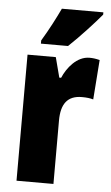

<svg xmlns="http://www.w3.org/2000/svg" viewBox="-54 -803 484 839"><g transform="rotate(5 187.5 -383.0)"><path d="M365 -756V-766H183C162 -722 137 -673 105 -620V-606H224C274 -653 337 -722 365 -756ZM322 -563C267 -563 225 -510 206 -465H198L175 -553H51V0H213V-278C213 -350 240 -389 304 -389C325 -389 341 -387 354 -383L367 -557C347 -562 335 -563 322 -563Z"/></g></svg>

Font: Noto Sans Lao ExtraCondensed Black
Style: Regular
Weight: 900
Width: 2
Designer: Monotype Design Team
Foundry: Monotype Imaging Inc.
Version: Version 2.003